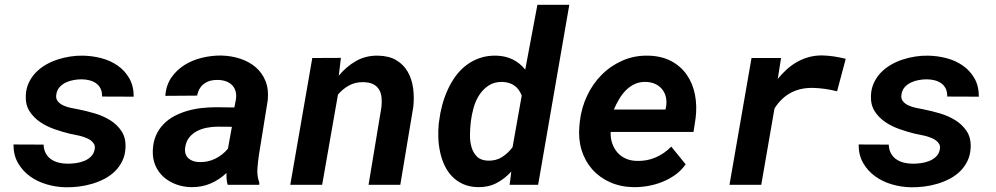

<svg xmlns="http://www.w3.org/2000/svg" viewBox="-20 -770 4148 800"><path d="M374.5 -147.9Q377 -160.2 372.1 -169.2Q367.2 -178.2 358.4 -184.8Q349.6 -191.4 337.6 -196Q325.7 -200.7 313.5 -203.9Q301.3 -207 289.8 -209Q278.3 -210.9 270.5 -212.9Q240.2 -220.2 207.3 -231.7Q174.3 -243.2 147.2 -261.5Q120.1 -279.8 103 -306.6Q85.9 -333.5 87.4 -371.1Q88.4 -400.4 99.6 -424.6Q110.8 -448.7 128.7 -467.3Q146.5 -485.8 169.7 -499.5Q192.9 -513.2 219 -521.7Q245.1 -530.3 272 -534.4Q298.8 -538.6 324.2 -538.1Q364.3 -537.6 402.3 -527.6Q440.4 -517.6 470.5 -496.6Q500.5 -475.6 518.8 -443.6Q537.1 -411.6 537.1 -367.2L405.3 -367.7Q405.8 -386.7 399.2 -400.4Q392.6 -414.1 380.9 -422.6Q369.1 -431.2 353.3 -435.3Q337.4 -439.5 319.3 -439.5Q304.2 -439.5 287.1 -436.5Q270 -433.6 254.9 -426.5Q239.7 -419.4 228.8 -407.5Q217.8 -395.5 214.8 -377.9Q211.4 -359.4 220.7 -348.1Q230 -336.9 244.6 -330.3Q259.3 -323.7 276.4 -320.3Q293.5 -316.9 306.2 -314.5Q338.9 -308.1 374.5 -297.6Q410.2 -287.1 439.2 -269Q468.3 -251 486.6 -223.1Q504.9 -195.3 502.9 -154.3Q501.5 -123.5 489.7 -99.4Q478 -75.2 459.2 -56.6Q440.4 -38.1 415.8 -25.1Q391.1 -12.2 364 -4.2Q336.9 3.9 308.8 7.3Q280.8 10.7 255.4 10.3Q214.8 9.8 175.8 -1.5Q136.7 -12.7 105.7 -34.9Q74.7 -57.1 55.4 -90.1Q36.1 -123 36.1 -168L161.6 -167.5Q162.6 -146 170.9 -130.9Q179.2 -115.7 193.1 -106.2Q207 -96.7 224.9 -92.3Q242.7 -87.9 262.7 -87.9Q277.8 -87.9 296.1 -90.3Q314.5 -92.8 330.8 -99.4Q347.2 -106 359.1 -117.7Q371.1 -129.4 374.5 -147.9Z M928.7 0Q924.8 -12.7 924.1 -24.7Q923.3 -36.6 923.8 -49.3Q893.1 -20.5 856.7 -5.1Q820.3 10.3 777.3 9.8Q744.1 9.3 714.1 -1.7Q684.1 -12.7 661.9 -32.5Q639.6 -52.2 627.4 -80.6Q615.2 -108.9 616.7 -144Q618.2 -179.2 630.1 -206.1Q642.1 -232.9 661.6 -252.9Q681.2 -272.9 706.5 -286.4Q731.9 -299.8 760.7 -308.1Q789.6 -316.4 820.1 -319.8Q850.6 -323.2 880.4 -323.2L956.5 -322.3L962.9 -355Q965.8 -374 961.7 -389.2Q957.5 -404.3 947.5 -414.8Q937.5 -425.3 922.4 -430.9Q907.2 -436.5 888.2 -437Q854 -438 831.1 -421.6Q808.1 -405.3 801.3 -371.6L668.9 -370.6Q671.9 -414.6 693.8 -446.5Q715.8 -478.5 749 -499.3Q782.2 -520 822.5 -529.5Q862.8 -539.1 902.3 -538.6Q943.8 -537.6 981 -525.4Q1018.1 -513.2 1045.2 -490Q1072.3 -466.8 1086.2 -432.6Q1100.1 -398.4 1095.7 -353L1059.1 -126Q1054.7 -97.2 1052.5 -67.1Q1050.3 -37.1 1060.5 -8.8L1060.1 0ZM812 -94.7Q846.7 -93.8 877.2 -108.9Q907.7 -124 929.7 -150.4L946.3 -241.7L886.2 -242.2Q864.3 -242.2 841.8 -237.8Q819.3 -233.4 800.3 -223.4Q781.2 -213.4 768.1 -196.8Q754.9 -180.2 751.5 -154.8Q749.5 -139.6 753.4 -128.4Q757.3 -117.2 765.6 -109.9Q773.9 -102.5 785.9 -98.6Q797.9 -94.7 812 -94.7Z M1400.4 -528.8 1391.6 -454.6Q1422.9 -492.7 1463.6 -515.9Q1504.4 -539.1 1555.7 -538.1Q1601.6 -537.1 1631.6 -519Q1661.6 -501 1678.7 -471.2Q1695.8 -441.4 1701.2 -403.6Q1706.5 -365.7 1702.1 -325.2L1647.9 0H1515.6L1569.3 -323.7Q1571.8 -346.7 1569.6 -365.5Q1567.4 -384.3 1558.8 -397.9Q1550.3 -411.6 1534.4 -419.4Q1518.6 -427.2 1493.7 -427.7Q1460.9 -428.2 1435.1 -414.3Q1409.2 -400.4 1388.2 -376L1322.3 0H1189.5L1281.2 -528.3Z M1809.6 -265.1Q1813.5 -297.9 1822.3 -331.1Q1831.1 -364.3 1845 -395Q1858.9 -425.8 1878.2 -452.4Q1897.5 -479 1922.9 -498.3Q1948.2 -517.6 1979.5 -528.3Q2010.7 -539.1 2048.8 -538.1Q2085.4 -537.1 2115.5 -522.7Q2145.5 -508.3 2168.5 -480L2219.2 -750H2352.1L2222.2 0H2103.5L2110.4 -55.2Q2082.5 -24.4 2048.1 -6.8Q2013.7 10.7 1970.7 9.8Q1935.5 8.8 1909.2 -3.2Q1882.8 -15.1 1863.8 -34.9Q1844.7 -54.7 1832.5 -80.6Q1820.3 -106.4 1814 -135.5Q1807.6 -164.6 1806.4 -195.1Q1805.2 -225.6 1808.1 -254.4ZM1940.9 -254.4Q1938.5 -232.4 1938.2 -206.1Q1938 -179.7 1944.8 -156.5Q1951.7 -133.3 1967.5 -117.4Q1983.4 -101.6 2013.2 -100.6Q2046.9 -99.6 2071.8 -115.5Q2096.7 -131.3 2115.7 -156.7L2153.8 -371.6Q2133.3 -426.3 2073.2 -428.7Q2040 -429.2 2016.6 -414.1Q1993.2 -398.9 1977.5 -375Q1961.9 -351.1 1953.6 -321.8Q1945.3 -292.5 1941.9 -264.6Z M2619.1 9.8Q2564.9 8.8 2521.2 -11Q2477.5 -30.8 2447.5 -64.7Q2417.5 -98.6 2403.3 -144.5Q2389.2 -190.4 2394 -244.1L2396 -264.2Q2402.3 -319.8 2425.8 -370.1Q2449.2 -420.4 2486.6 -458Q2523.9 -495.6 2573.7 -517.6Q2623.5 -539.6 2682.1 -538.1Q2737.3 -536.6 2777.3 -515.1Q2817.4 -493.7 2842 -457.8Q2866.7 -421.9 2875.7 -375.5Q2884.8 -329.1 2878.4 -277.8L2869.6 -220.2H2524.4Q2523.4 -194.8 2530.8 -173.1Q2538.1 -151.4 2552 -135.3Q2565.9 -119.1 2586.4 -109.6Q2606.9 -100.1 2633.3 -99.6Q2674.8 -98.1 2711.7 -114Q2748.5 -129.9 2776.9 -159.2L2836.9 -85.4Q2819.3 -60.1 2794.2 -42Q2769 -23.9 2740 -12.2Q2710.9 -0.5 2679.7 4.9Q2648.4 10.3 2619.1 9.8ZM2672.4 -428.7Q2646 -429.7 2625 -419.9Q2604 -410.2 2587.6 -393.6Q2571.3 -377 2559.1 -356Q2546.9 -335 2537.6 -313.5H2752.9L2755.4 -325.7Q2758.8 -347.2 2754.4 -365.7Q2750 -384.3 2739 -397.9Q2728 -411.6 2711.2 -419.7Q2694.3 -427.7 2672.4 -428.7Z M3404.3 -539.1Q3429.7 -538.6 3454.3 -534.9Q3479 -531.2 3503.9 -524.9L3467.8 -389.6Q3442.4 -396 3417 -399.7Q3391.6 -403.3 3365.2 -403.8Q3261.7 -404.8 3207 -317.9L3151.9 0H3019.5L3111.3 -528.3H3234.4L3220.7 -441.4Q3238.3 -462.9 3258.3 -481Q3278.3 -499 3301.3 -512Q3324.2 -524.9 3349.9 -532Q3375.5 -539.1 3404.3 -539.1Z M3896 -147.9Q3898.4 -160.2 3893.6 -169.2Q3888.7 -178.2 3879.9 -184.8Q3871.1 -191.4 3859.1 -196Q3847.2 -200.7 3835 -203.9Q3822.8 -207 3811.3 -209Q3799.8 -210.9 3792 -212.9Q3761.7 -220.2 3728.8 -231.7Q3695.8 -243.2 3668.7 -261.5Q3641.6 -279.8 3624.5 -306.6Q3607.4 -333.5 3608.9 -371.1Q3609.9 -400.4 3621.1 -424.6Q3632.3 -448.7 3650.1 -467.3Q3668 -485.8 3691.2 -499.5Q3714.4 -513.2 3740.5 -521.7Q3766.6 -530.3 3793.5 -534.4Q3820.3 -538.6 3845.7 -538.1Q3885.7 -537.6 3923.8 -527.6Q3961.9 -517.6 3991.9 -496.6Q4022 -475.6 4040.3 -443.6Q4058.6 -411.6 4058.6 -367.2L3926.8 -367.7Q3927.2 -386.7 3920.7 -400.4Q3914.1 -414.1 3902.3 -422.6Q3890.6 -431.2 3874.8 -435.3Q3858.9 -439.5 3840.8 -439.5Q3825.7 -439.5 3808.6 -436.5Q3791.5 -433.6 3776.4 -426.5Q3761.2 -419.4 3750.2 -407.5Q3739.3 -395.5 3736.3 -377.9Q3732.9 -359.4 3742.2 -348.1Q3751.5 -336.9 3766.1 -330.3Q3780.8 -323.7 3797.9 -320.3Q3814.9 -316.9 3827.6 -314.5Q3860.4 -308.1 3896 -297.6Q3931.6 -287.1 3960.7 -269Q3989.7 -251 4008.1 -223.1Q4026.4 -195.3 4024.4 -154.3Q4022.9 -123.5 4011.2 -99.4Q3999.5 -75.2 3980.7 -56.6Q3961.9 -38.1 3937.3 -25.1Q3912.6 -12.2 3885.5 -4.2Q3858.4 3.9 3830.3 7.3Q3802.2 10.7 3776.9 10.3Q3736.3 9.8 3697.3 -1.5Q3658.2 -12.7 3627.2 -34.9Q3596.2 -57.1 3576.9 -90.1Q3557.6 -123 3557.6 -168L3683.1 -167.5Q3684.1 -146 3692.4 -130.9Q3700.7 -115.7 3714.6 -106.2Q3728.5 -96.7 3746.3 -92.3Q3764.2 -87.9 3784.2 -87.9Q3799.3 -87.9 3817.6 -90.3Q3835.9 -92.8 3852.3 -99.4Q3868.7 -106 3880.6 -117.7Q3892.6 -129.4 3896 -147.9Z"/></svg>

Font: TypoPRO Roboto Mono
Style: Bold Italic
Weight: 700
Designer: Google
Version: Version 2.000986; 2015; ttfautohint (v1.3)